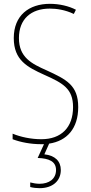

<svg xmlns="http://www.w3.org/2000/svg" viewBox="-20 -810 475 1004"><path d="M298 79C298 33 268 3 212 -3L237 -59C330 -73 389 -138 389 -250C389 -365 326 -395 224 -442C145 -477 79 -510 79 -611C79 -710 142 -765 240 -765C275 -765 320 -759 366 -737L377 -759C341 -778 291 -790 241 -790C131 -790 52 -729 52 -611C52 -495 123 -459 211 -419C310 -375 362 -346 362 -250C362 -143 300 -82 196 -82C142 -82 87 -94 46 -111V-82C88 -66 141 -56 195 -56C200 -56 205 -56 210 -56L177 16C236 18 273 34 273 79C273 126 236 151 187 151C171 151 153 148 138 144V168C153 172 171 174 187 174C254 174 298 137 298 79Z"/></svg>

Font: Noto Sans Malayalam UI Condensed Thin
Style: Regular
Weight: 100
Width: 3
Designer: Jelle Bosma - Monotype Design Team
Foundry: Monotype Imaging Inc.
Version: Version 2.104